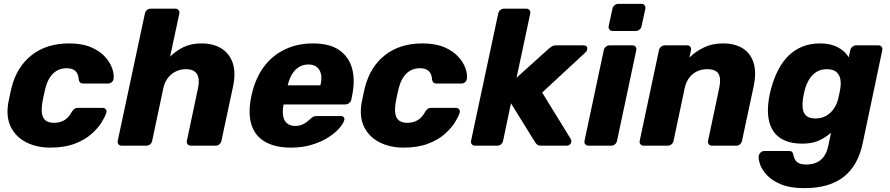

<svg xmlns="http://www.w3.org/2000/svg" viewBox="-20 -755 4610 995"><path d="M239.9 10Q171.1 10 117.2 -16.9Q63.4 -43.8 37.1 -95.1Q10.8 -146.5 22.5 -219.4Q25.5 -235 30.5 -259.4Q35.5 -283.8 39.5 -300Q67.4 -409.5 144.6 -469.7Q221.9 -530 337.9 -530Q405.4 -530 451.4 -510.3Q497.4 -490.6 524.1 -460.9Q550.9 -431.3 561.3 -400.6Q571.7 -369.9 568.7 -347.3Q567.7 -336.6 559.1 -329.4Q550.5 -322.1 540.2 -322.1H411.3Q400.6 -322.1 395.1 -327.3Q389.6 -332.4 388.1 -342.5Q386.4 -372.6 370.8 -387Q355.1 -401.4 324.7 -401.4Q284.9 -401.4 256.5 -375.2Q228.1 -349 214.5 -295Q209.9 -275.6 205.9 -257.2Q201.9 -238.8 199.5 -224.4Q190.4 -169.1 205.2 -143.9Q220 -118.6 259.9 -118.6Q291 -118.6 313.4 -132.1Q335.9 -145.5 352.4 -175.6Q358.8 -186.1 365.6 -191.1Q372.5 -196 383.1 -196H511.7Q522 -196 528.1 -188.7Q534.1 -181.5 531.1 -170.9Q525 -150.7 506.4 -120.6Q487.7 -90.4 453.6 -60.3Q419.5 -30.2 366.8 -10.1Q314.1 10 239.9 10Z M610.6 0Q600 0 594.1 -7.2Q588.1 -14.5 590.1 -25.1L730.9 -684.9Q732.9 -695.5 741.4 -702.8Q750 -710 760.6 -710H888.9Q899.5 -710 905.4 -702.8Q911.4 -695.5 909.4 -684.9L861.5 -461.6Q893.1 -492.9 932.4 -511.4Q971.6 -530 1023.6 -530Q1085.2 -530 1127.4 -503.9Q1169.5 -477.9 1186.3 -427.7Q1203.1 -377.5 1187.2 -304.1L1127.5 -25.1Q1125.5 -14.5 1116.9 -7.2Q1108.4 0 1097.7 0H968.9Q958.3 0 952.3 -7.2Q946.4 -14.5 948.4 -25.1L1006.1 -297.9Q1016.3 -344.8 1001.2 -370.6Q986.1 -396.4 943 -396.4Q915.4 -396.4 891.4 -384.9Q867.5 -373.5 850.4 -351.4Q833.4 -329.4 826.4 -297.9L768.6 -25.1Q766.6 -14.5 758.1 -7.2Q749.5 0 738.9 0Z M1487 10Q1408.6 10 1356.5 -18.7Q1304.4 -47.4 1284.6 -104.1Q1264.9 -160.7 1280.1 -244.4Q1281.5 -251.2 1283.6 -261.9Q1285.6 -272.5 1287.8 -278.8Q1307.8 -358 1351.7 -414.4Q1395.6 -470.8 1459.7 -500.4Q1523.9 -530 1601.4 -530Q1688.9 -530 1738.7 -494.9Q1788.5 -459.9 1804.7 -399.7Q1820.9 -339.5 1805.5 -263.3L1800.6 -238.9Q1798.6 -228.3 1789.4 -221Q1780.1 -213.8 1769.5 -213.8H1449.7Q1449.7 -213.1 1449.2 -211Q1448.7 -208.9 1448.4 -206.9Q1443.2 -177.5 1447.3 -153.9Q1451.4 -130.2 1467.1 -116.3Q1482.9 -102.4 1509.6 -102.4Q1529.5 -102.4 1544.4 -108.5Q1559.4 -114.6 1570 -123.2Q1580.6 -131.9 1587.6 -138Q1599 -148.5 1605.1 -151Q1611.3 -153.5 1622.9 -153.5H1747Q1756.6 -153.5 1761.6 -147.7Q1766.6 -141.9 1764 -132.2Q1759.4 -115.1 1738.7 -90.9Q1718 -66.6 1682.1 -43.5Q1646.2 -20.4 1597 -5.2Q1547.7 10 1487 10ZM1471.1 -312.9H1640.4L1640.8 -315Q1648.8 -347.5 1643.4 -371.3Q1638 -395 1621.5 -407.9Q1605 -420.8 1578.1 -420.8Q1551.2 -420.8 1529.9 -407.9Q1508.5 -395 1494 -371.3Q1479.5 -347.5 1471.5 -315Z M2070.9 10Q2002.1 10 1948.2 -16.9Q1894.4 -43.8 1868.1 -95.1Q1841.8 -146.5 1853.5 -219.4Q1856.5 -235 1861.5 -259.4Q1866.5 -283.8 1870.5 -300Q1898.4 -409.5 1975.6 -469.7Q2052.9 -530 2168.9 -530Q2236.4 -530 2282.4 -510.3Q2328.4 -490.6 2355.1 -460.9Q2381.9 -431.3 2392.3 -400.6Q2402.7 -369.9 2399.7 -347.3Q2398.7 -336.6 2390.1 -329.4Q2381.5 -322.1 2371.2 -322.1H2242.3Q2231.6 -322.1 2226.1 -327.3Q2220.6 -332.4 2219.1 -342.5Q2217.4 -372.6 2201.8 -387Q2186.1 -401.4 2155.7 -401.4Q2115.9 -401.4 2087.5 -375.2Q2059.1 -349 2045.5 -295Q2040.9 -275.6 2036.9 -257.2Q2032.9 -238.8 2030.5 -224.4Q2021.4 -169.1 2036.2 -143.9Q2051 -118.6 2090.9 -118.6Q2122 -118.6 2144.4 -132.1Q2166.9 -145.5 2183.4 -175.6Q2189.8 -186.1 2196.6 -191.1Q2203.5 -196 2214.1 -196H2342.7Q2353 -196 2359.1 -188.7Q2365.1 -181.5 2362.1 -170.9Q2356 -150.7 2337.4 -120.6Q2318.7 -90.4 2284.6 -60.3Q2250.5 -30.2 2197.8 -10.1Q2145.1 10 2070.9 10Z M2441.6 0Q2431 0 2425.1 -7.2Q2419.1 -14.5 2421.1 -25.1L2561.9 -684.9Q2563.9 -695.5 2572.4 -702.8Q2581 -710 2591.6 -710H2707.4Q2718 -710 2723.9 -702.8Q2729.9 -695.5 2727.9 -684.9L2657 -352.2L2824.1 -503Q2832.4 -509.6 2840.3 -514.8Q2848.3 -520 2862 -520H3004.6Q3021.7 -520 3023.4 -506.3Q3025.1 -492.6 3011.1 -480.6L2789.6 -275.5L2937.1 -35.9Q2944.6 -24 2937.9 -12Q2931.1 0 2915 0H2784Q2771.1 0 2764.5 -5.2Q2757.9 -10.4 2754.1 -16.2L2628 -219.9L2587.1 -25.1Q2585.1 -14.5 2576.6 -7.2Q2568 0 2557.4 0Z M3029.6 0Q3019 0 3013.1 -7.2Q3007.1 -14.5 3009.1 -25.1L3108.9 -494.9Q3110.9 -505.5 3119.9 -512.8Q3129 -520 3139.6 -520H3257.9Q3268.5 -520 3273.9 -512.8Q3279.4 -505.5 3277.4 -494.9L3177.6 -25.1Q3175.6 -14.5 3167.1 -7.2Q3158.5 0 3147.9 0ZM3154.8 -594.5Q3144.1 -594.5 3138.4 -601.8Q3132.6 -609 3134.3 -619.6L3153.9 -709.5Q3155.9 -720.1 3164.8 -727.6Q3173.6 -735 3184.3 -735H3304.1Q3314.7 -735 3320.6 -727.6Q3326.4 -720.1 3324.4 -709.5L3304.7 -619.6Q3303.1 -609 3294.2 -601.8Q3285.2 -594.5 3274.6 -594.5Z M3315.6 0Q3305 0 3299.1 -7.2Q3293.1 -14.5 3295.1 -25.1L3394.9 -494.9Q3396.9 -505.5 3405.9 -512.8Q3415 -520 3425.6 -520H3541.4Q3552 -520 3557.4 -512.8Q3562.9 -505.5 3560.9 -494.9L3552.7 -456.6Q3584.4 -487.9 3627.7 -508.9Q3671.1 -530 3725.6 -530Q3789.1 -530 3829.9 -503.9Q3870.7 -477.9 3885.8 -427.7Q3900.9 -377.5 3885 -304.1L3825.2 -25.1Q3823.2 -14.5 3814.7 -7.2Q3806.1 0 3795.5 0H3669.8Q3659.1 0 3653.2 -7.2Q3647.3 -14.5 3649.3 -25.1L3707 -297.9Q3717.5 -346.6 3704.1 -371.5Q3690.8 -396.4 3645 -396.4Q3600.4 -396.4 3569.4 -370.6Q3538.4 -344.8 3528.2 -297.9L3470.5 -25.1Q3468.5 -14.5 3459.9 -7.2Q3451.4 0 3440.7 0Z M4148 220Q4074.1 220 4027.1 200.2Q3980.1 180.4 3953.9 152.1Q3927.8 123.9 3918.7 96.3Q3909.6 68.6 3912 53Q3914 42.4 3922.3 34.9Q3930.6 27.5 3940.9 27.5H4069.9Q4079.7 27.5 4084.7 32.3Q4089.7 37 4091.4 47.9Q4093.6 58.9 4099.3 70.7Q4105 82.5 4118.9 90.1Q4132.9 97.6 4159.9 97.6Q4186.9 97.6 4209.4 88.3Q4231.9 79 4248.5 57.6Q4265.1 36.1 4272.5 0L4286.5 -67.1Q4257.4 -41.9 4222.9 -26.2Q4188.5 -10.6 4137.8 -10.6Q4085.9 -10.6 4049 -26Q4012.1 -41.4 3990.5 -71.1Q3968.9 -100.8 3962.3 -143.8Q3955.6 -186.8 3964.5 -242.6Q3967.1 -257.6 3969.5 -269.1Q3971.9 -280.5 3975.9 -295.5Q3990.4 -348.9 4012.6 -392Q4034.8 -435.1 4065.8 -465.9Q4096.8 -496.7 4137.9 -513.4Q4179.1 -530 4231 -530Q4284.9 -530 4322.7 -509.5Q4360.5 -489 4378.1 -457.9L4386.3 -494.5Q4388.3 -505.1 4397.3 -512.6Q4406.4 -520 4417 -520H4532.4Q4543 -520 4548.6 -512.6Q4554.2 -505.1 4552.2 -494.5L4451.1 -14.4Q4439.2 43 4415.2 86.7Q4391.2 130.4 4353.9 160.2Q4316.6 190 4265.5 205Q4214.4 220 4148 220ZM4206.5 -141.1Q4238.1 -141.1 4261.7 -155Q4285.4 -168.9 4300.6 -190.9Q4315.8 -213 4322.6 -238.4Q4325.4 -249 4329.6 -269.1Q4333.8 -289.1 4335.1 -299.1Q4339 -324.5 4334.5 -346.6Q4330 -368.6 4313.7 -382.5Q4297.4 -396.4 4265.4 -396.4Q4233.9 -396.4 4211.2 -382.3Q4188.5 -368.1 4173.9 -344.3Q4159.2 -320.4 4151.2 -291.1Q4148.5 -281.1 4145.8 -269.1Q4143.1 -257 4141.7 -246.4Q4137.5 -217.1 4140.1 -193.2Q4142.7 -169.4 4158.3 -155.2Q4173.9 -141.1 4206.5 -141.1Z"/></svg>

Font: Rubik Light
Style: Italic
Weight: 300
Italic angle: -12°
Designer: Hubert and Fischer
Foundry: Hubert and Fischer
Version: Version 2.300;gftools[0.9.30]